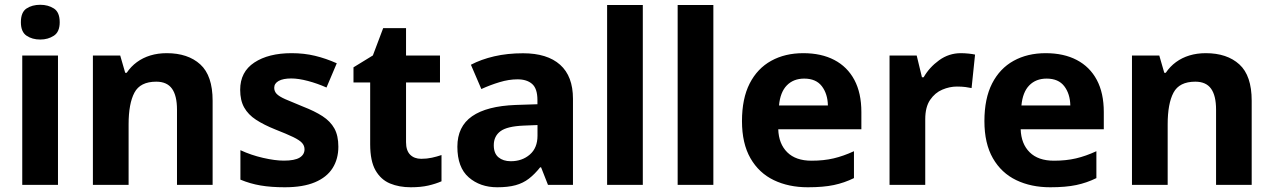

<svg xmlns="http://www.w3.org/2000/svg" viewBox="-20 -781 5378 811"><path d="M224.9 -546.4V0H74V-546.4ZM150.1 -760.8Q182.9 -760.8 207.6 -745.2Q232.2 -729.5 232.2 -687.1Q232.2 -646.3 207.6 -630.2Q182.9 -614 150.1 -614Q115.9 -614 92.1 -630.2Q68.2 -646.3 68.2 -687.1Q68.2 -729.5 92.1 -745.2Q115.9 -760.8 150.1 -760.8Z M684.1 -556.4Q774 -556.4 826 -509Q878.1 -461.6 878.1 -355.6V0H727.6V-318Q727.6 -376.9 706.5 -406.4Q685.3 -436 640 -436Q572.3 -436 547.8 -389.6Q523.2 -343.2 523.2 -256V0H372.4V-546.4H487.8L508.9 -473.4H515.1Q533.1 -500.2 558.4 -518.7Q583.7 -537.2 615.3 -546.8Q647 -556.4 684.1 -556.4Z M1409.2 -161.4Q1409.2 -109.4 1384.8 -70.8Q1360.3 -32.1 1310.1 -11.1Q1260 10 1183 10Q1125.2 10 1081 2.5Q1036.9 -4.9 995.5 -22.2V-146.7Q1040.3 -125.8 1091 -114.2Q1141.7 -102.5 1178.9 -102.5Q1224.6 -102.5 1245.4 -115.1Q1266.3 -127.8 1266.3 -150.4Q1266.3 -165.5 1255.9 -177.2Q1245.5 -188.9 1218.8 -201.9Q1192.2 -214.8 1142.8 -234.2Q1094.5 -253.6 1061.4 -275.2Q1028.4 -296.7 1011.5 -326.8Q994.5 -356.9 994.5 -401.6Q994.5 -477.5 1054.3 -516.9Q1114.1 -556.4 1212 -556.4Q1264.6 -556.4 1310.5 -545.3Q1356.4 -534.3 1402.5 -513.7L1359.1 -411.3Q1320.8 -428.4 1280.8 -439Q1240.7 -449.6 1210.3 -449.6Q1175.8 -449.6 1157 -439.1Q1138.3 -428.6 1138.3 -410.2Q1138.3 -395.5 1148.5 -384.6Q1158.8 -373.7 1185.3 -361.9Q1211.9 -350.2 1259.8 -330.8Q1309 -311.8 1342.2 -290.3Q1375.5 -268.7 1392.4 -238.4Q1409.2 -208.1 1409.2 -161.4Z M1759.5 -110.2Q1783.2 -110.2 1804.5 -114.9Q1825.8 -119.6 1844.9 -126.1V-15.2Q1820.5 -4.5 1789 2.8Q1757.6 10 1715.3 10Q1665.9 10 1627.4 -6Q1588.8 -22.1 1566.2 -61.4Q1543.6 -100.8 1543.6 -171.9V-432.6H1473.1V-496.6L1555 -546.8L1598.5 -662.1H1695.1V-546.4H1838.5V-432.6H1695.1V-180.6Q1695.1 -145 1712.5 -127.6Q1729.9 -110.2 1759.5 -110.2Z M2189.3 -556Q2291.6 -556 2345.9 -507.5Q2400.2 -459 2400.2 -363.8V0H2294.7L2265.5 -74.2H2261.5Q2238.5 -45.2 2214 -26.3Q2189.5 -7.4 2157.7 1.3Q2125.9 10 2080.3 10Q2007.9 10 1959.9 -31.9Q1911.9 -73.7 1911.9 -161.2Q1911.9 -246.7 1974 -289.9Q2036.1 -333.1 2158.5 -337.7L2250.1 -340.7V-358.1Q2250.1 -406.7 2227.8 -426.3Q2205.6 -445.9 2166 -445.9Q2129.5 -445.9 2090.3 -434Q2051 -422.2 2013.2 -404.9L1969.1 -507.5Q2012 -530.2 2067.6 -543.1Q2123.3 -556 2189.3 -556ZM2192.7 -250.5Q2122 -247.7 2093.9 -226.7Q2065.7 -205.7 2065.7 -167.5Q2065.7 -132.9 2085.6 -116.5Q2105.5 -100 2137.5 -100Q2185.4 -100 2217.9 -128.1Q2250.4 -156.1 2250.4 -207.9V-252.8Z M2695.2 0H2544.4V-760H2695.2Z M2993.2 0H2842.4V-760H2993.2Z M3373 -556.4Q3449.4 -556.4 3504.3 -527.6Q3559.3 -498.8 3588.9 -443.4Q3618.4 -388 3618.4 -307.7V-235.1H3267.3Q3269.3 -173.4 3305.3 -137.8Q3341.2 -102.2 3407.8 -102.2Q3459.4 -102.2 3501 -112Q3542.7 -121.8 3587.1 -142.3V-28.7Q3546.7 -8.8 3502.1 0.6Q3457.6 10 3392.2 10Q3311.3 10 3248.6 -20.1Q3185.8 -50.2 3149.9 -112.6Q3114.1 -175 3114.1 -269.5Q3114.1 -364.8 3146.6 -428.4Q3179.2 -492 3237.6 -524.2Q3295.9 -556.4 3373 -556.4ZM3376.9 -449Q3331.6 -449 3303.6 -420.4Q3275.7 -391.8 3270.5 -335.6H3477Q3476 -384.7 3451.4 -416.9Q3426.8 -449 3376.9 -449Z M4038.7 -556.4Q4054.3 -556.4 4071.5 -554.6Q4088.7 -552.8 4098.6 -550.4L4083.9 -409Q4072.8 -411.4 4057.9 -413.4Q4043 -415.4 4021.7 -415.4Q3991 -415.4 3960.2 -402.3Q3929.4 -389.3 3908.8 -359.1Q3888.2 -329 3888.2 -277.5V0H3737.4V-546.4H3852.1L3874.3 -454.5H3881.4Q3905.5 -496.6 3946.8 -526.5Q3988.1 -556.4 4038.7 -556.4Z M4397 -556.4Q4473.4 -556.4 4528.3 -527.6Q4583.3 -498.8 4612.9 -443.4Q4642.4 -388 4642.4 -307.7V-235.1H4291.3Q4293.3 -173.4 4329.3 -137.8Q4365.2 -102.2 4431.8 -102.2Q4483.4 -102.2 4525 -112Q4566.7 -121.8 4611.1 -142.3V-28.7Q4570.7 -8.8 4526.1 0.6Q4481.6 10 4416.2 10Q4335.3 10 4272.6 -20.1Q4209.8 -50.2 4173.9 -112.6Q4138.1 -175 4138.1 -269.5Q4138.1 -364.8 4170.6 -428.4Q4203.2 -492 4261.6 -524.2Q4319.9 -556.4 4397 -556.4ZM4400.9 -449Q4355.6 -449 4327.6 -420.4Q4299.7 -391.8 4294.5 -335.6H4501Q4500 -384.7 4475.4 -416.9Q4450.8 -449 4400.9 -449Z M5073.1 -556.4Q5163 -556.4 5215 -509Q5267.1 -461.6 5267.1 -355.6V0H5116.6V-318Q5116.6 -376.9 5095.5 -406.4Q5074.3 -436 5029 -436Q4961.3 -436 4936.8 -389.6Q4912.2 -343.2 4912.2 -256V0H4761.4V-546.4H4876.8L4897.9 -473.4H4904.1Q4922.1 -500.2 4947.4 -518.7Q4972.7 -537.2 5004.3 -546.8Q5036 -556.4 5073.1 -556.4Z"/></svg>

Font: Noto Sans Meetei Mayek
Style: Regular
Weight: 400
Designer: Monotype Design Team and Neelakash Kshetrimayum
Foundry: Monotype Imaging Inc.
Version: Version 2.002